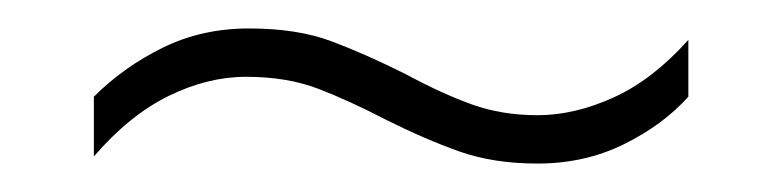

<svg xmlns="http://www.w3.org/2000/svg" viewBox="-20 -421 550 135"><path d="M251 -337Q226 -350 204 -358.5Q182 -367 153 -367Q126 -367 98.5 -353.5Q71 -340 46 -311V-353Q67 -374 94.5 -387.5Q122 -401 155 -401Q189 -401 213 -392Q237 -383 265 -369Q291 -355 312 -347.5Q333 -340 358 -340Q384 -340 411.5 -352.5Q439 -365 464 -393V-353Q446 -333 418.5 -319.5Q391 -306 358 -306Q327 -306 303 -314.5Q279 -323 251 -337Z"/></svg>

Font: Noto Sans Khmer UI SemiCondensed ExtraLight
Style: Regular
Weight: 200
Width: 4
Designer: Danh Hong and the Monotype Design Team
Foundry: Monotype Imaging Inc.
Version: Version 2.002; ttfautohint (v1.8.4.7-5d5b)